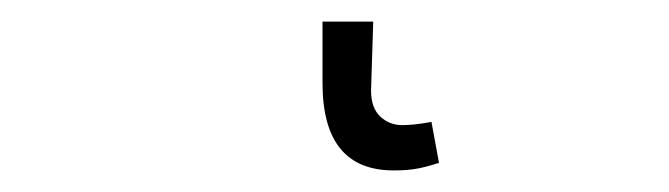

<svg xmlns="http://www.w3.org/2000/svg" viewBox="-20 53 620 178"><path d="M279 130V73H326L324 137Q324 153 332.5 161Q341 169 353 169Q364 169 380 166L387 204Q378 207 368.5 209Q359 211 345 211Q279 211 279 130Z"/></svg>

Font: Nebula Sans Light
Style: Regular
Weight: 300
Designer: Paul D. Hunt for Adobe (as Source Sans)
Foundry: Nebula Entertainment & Broadcasting LLC
Version: Version 1.010